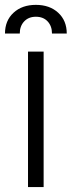

<svg xmlns="http://www.w3.org/2000/svg" viewBox="-45 -754 289 774"><path d="M67.9 0V-545.9H130.9V0ZM-24.9 -618.7Q-24.9 -670.9 9.5 -702.6Q43.9 -734.4 99.6 -734.4Q155.3 -734.4 189.7 -702.6Q224.1 -670.9 224.1 -618.7H164.6Q164.6 -648.9 147 -667.7Q129.4 -686.5 99.6 -686.5Q70.3 -686.5 52.5 -667.7Q34.7 -648.9 34.7 -618.7Z"/></svg>

Font: Inter Tight Light
Style: Regular
Weight: 300
Designer: Rasmus Andersson
Foundry: rsms
Version: Version 3.004